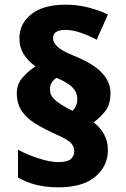

<svg xmlns="http://www.w3.org/2000/svg" viewBox="-20 -790 540 822"><path d="M52 -392Q52 -430 77.5 -459Q103 -488 132 -506Q98 -530 80.5 -559.5Q63 -589 63 -626Q63 -689 114.5 -729.5Q166 -770 261 -770Q311 -770 358 -758Q405 -746 442 -728L394 -620Q362 -637 326.5 -649.5Q291 -662 260 -662Q207 -662 207 -626Q207 -610 224 -592Q241 -574 292 -553Q378 -519 415.5 -479Q453 -439 453 -392Q453 -342 430.5 -314Q408 -286 381 -266Q408 -246 425 -216Q442 -186 442 -147Q442 -80 388.5 -34Q335 12 229 12Q129 12 57 -30V-149Q100 -126 148 -111Q196 -96 230 -96Q268 -96 283 -109Q298 -122 298 -143Q298 -163 283 -178.5Q268 -194 215 -217Q167 -239 130.5 -261.5Q94 -284 73 -315Q52 -346 52 -392ZM194 -407Q194 -382 214 -363.5Q234 -345 278 -322L291 -315Q298 -323 304.5 -335.5Q311 -348 311 -367Q311 -393 292 -414Q273 -435 222 -457Q212 -451 203 -439Q194 -427 194 -407Z"/></svg>

Font: Noto Sans Oriya Blk
Style: Regular
Weight: 900
Designer: Amélie Bonet and Sol Matas
Foundry: Google LLC
Version: Version 2.006; ttfautohint (v1.8.4.7-5d5b)